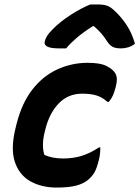

<svg xmlns="http://www.w3.org/2000/svg" viewBox="-20 -833 628 865"><path d="M375 -550Q431 -550 458 -536.5Q485 -523 495 -509Q504 -498 506 -483Q508 -468 501 -440Q495 -417 488.5 -402.5Q482 -388 470 -374H464Q441 -395 414.5 -403Q388 -411 350 -411Q287 -411 244.5 -367Q202 -323 184 -249L181 -237Q174 -209 173.5 -183Q173 -157 180 -135Q216 -119 264 -119Q309 -119 347 -130.5Q385 -142 426 -169H432Q432 -156 430.5 -140.5Q429 -125 425 -111Q416 -75 406 -57Q396 -39 376 -22Q357 -6 324 3Q291 12 235 12Q167 12 116.5 -16.5Q66 -45 46.5 -105Q27 -165 51 -260L55 -276Q79 -370 126.5 -430.5Q174 -491 238.5 -520.5Q303 -550 375 -550ZM387 -813H419Q445 -813 462 -807.5Q479 -802 501 -780Q530 -752 552.5 -717Q575 -682 588 -636Q574 -625 558 -620Q542 -615 525 -615Q500 -615 486.5 -622.5Q473 -630 461 -649Q451 -665 437.5 -681Q424 -697 403 -715H398Q354 -687 325 -662Q296 -637 278 -615H245Q177 -615 181 -644Q183 -655 191 -669Q199 -683 218 -702Q253 -737 300 -767Q347 -797 387 -813Z"/></svg>

Font: Recursive Sn Csl St
Style: Bold Italic
Weight: 700
Italic angle: -15°
Version: Version 1.079;hotconv 1.0.112;makeotfexe 2.5.65598; ttfautoh